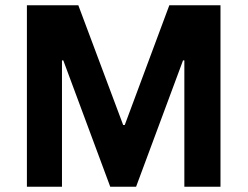

<svg xmlns="http://www.w3.org/2000/svg" viewBox="-20 -708 939 728"><path d="M82 0V-688H277L447 -234H453L622 -688H816V0H679V-479H674L496 0H398L220 -479H215V0Z"/></svg>

Font: Saira Thin SemiBold
Style: Regular
Weight: 600
Version: Version 1.101